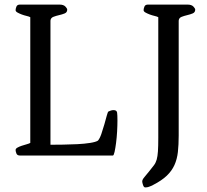

<svg xmlns="http://www.w3.org/2000/svg" viewBox="-20 -678 903 837"><path d="M48 -24Q48 -30 56 -34.5Q64 -39 74.5 -42.5Q85 -46 96 -49Q107 -52 112 -55V-603Q107 -606 96 -608.5Q85 -611 74.5 -615Q64 -619 56 -623.5Q48 -628 48 -634Q48 -640 51.5 -649Q55 -658 67 -658H239Q257 -658 265 -649.5Q273 -641 273 -636Q273 -624 262 -619.5Q251 -615 237.5 -612Q224 -609 212.5 -604.5Q201 -600 200 -588V-47Q223 -47 254.5 -47.5Q286 -48 317 -49.5Q348 -51 373 -55Q398 -59 407 -65Q415 -74 422 -94.5Q429 -115 435 -136Q441 -157 445.5 -174Q450 -191 453 -192Q457 -194 463 -196Q469 -198 475 -198Q489 -198 490.5 -187Q492 -176 492 -153Q492 -131 490.5 -104.5Q489 -78 486 -55Q483 -32 479.5 -16Q476 0 472 0H67Q55 0 51.5 -9Q48 -18 48 -24ZM631 68Q643 53 651 42.5Q659 32 663 18Q667 4 668.5 -18Q670 -40 670 -77V-603Q665 -606 654 -608.5Q643 -611 632.5 -615Q622 -619 614 -623.5Q606 -628 606 -634Q606 -640 609.5 -649Q613 -658 625 -658H797Q815 -658 823 -649.5Q831 -641 831 -636Q831 -624 820 -619.5Q809 -615 796 -612Q783 -609 771.5 -604.5Q760 -600 759 -588V-87Q759 -47 755.5 -15.5Q752 16 740.5 41.5Q729 67 707 88Q685 109 648 128Q632 136 625.5 137.5Q619 139 613 139Q607 139 603.5 128.5Q600 118 600 113Q600 105 610 93.5Q620 82 631 68Z"/></svg>

Font: Asar
Style: Regular
Weight: 400
Designer: Eben Sorkin
Foundry: Eben Sorkin, Pria Ravichandran
Version: Version 1.003; ttfautohint (v1.3) -l 8 -r 50 -G 0 -x 0 -H 45